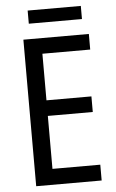

<svg xmlns="http://www.w3.org/2000/svg" viewBox="-58 -893 564 932"><g transform="rotate(-5 224.0 -426.5)"><path d="M399 0H80V-714H399V-638H166V-411H385V-335H166V-77H399ZM372 -853V-789H113V-853Z"/></g></svg>

Font: Noto Sans Ethiopic Cond
Style: Regular
Weight: 400
Width: 3
Designer: Monotype Design Team
Foundry: Monotype Imaging Inc.
Version: Version 2.102; ttfautohint (v1.8.4.7-5d5b)